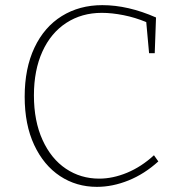

<svg xmlns="http://www.w3.org/2000/svg" viewBox="-20 -720 696 747"><path d="M596 -92Q542 -43 480 -18Q418 7 357 7Q277 7 213.5 -35Q150 -77 113 -156Q76 -235 76 -344Q76 -454 114 -534.5Q152 -615 220.5 -657.5Q289 -700 378 -700Q478 -700 587 -652L582 -513H560L549 -634Q506 -652 460.5 -661Q415 -670 376 -670Q298 -670 238 -631Q178 -592 145 -519.5Q112 -447 112 -349Q112 -249 145.5 -175.5Q179 -102 236.5 -63.5Q294 -25 366 -25Q419 -25 474.5 -48Q530 -71 579 -116Z"/></svg>

Font: Bitter Pro ExtraLight
Style: Regular
Weight: 275
Designer: Sol Matas, and Bitter project Authors
Foundry: Sol Matas
Version: Version 1.010